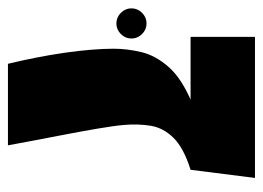

<svg xmlns="http://www.w3.org/2000/svg" viewBox="-140 -542 646 471"><g transform="rotate(90 182.5 -306.0)"><path d="M103 -3Q95 -36 88 -71.5Q81 -107 76 -141.5Q71 -176 68.5 -207Q66 -238 66 -262Q66 -296 74.5 -331Q83 -366 111.5 -398Q140 -430 200 -455L363 -451Q309 -434 284.5 -409Q260 -384 255 -353Q250 -322 253 -288Q255 -264 262 -223Q269 -182 277.5 -138Q286 -94 293 -57Q300 -20 303 -3ZM37 -451V-609H383L363 -451ZM4 -269Q-11 -269 -22 -280Q-33 -291 -33 -306Q-33 -321 -22 -332Q-11 -343 4 -343Q19 -343 30 -332Q41 -321 41 -306Q41 -291 30 -280Q19 -269 4 -269Z"/></g></svg>

Font: Noto Sans Hebrew Thin Black
Style: Regular
Weight: 900
Version: Version 3.001